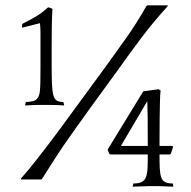

<svg xmlns="http://www.w3.org/2000/svg" viewBox="-20 -693 719 721"><path d="M59 -23Q88 -56 112 -86.5Q136 -117 159 -147Q182 -177 205.5 -209Q229 -241 256 -278L377 -443Q414 -494 454 -550.5Q494 -607 529 -669L534 -673H610L609 -669Q553 -607 510.5 -550.5Q468 -494 432 -443L312 -278Q285 -240 262 -208Q239 -176 218.5 -146Q198 -116 179 -86Q160 -56 139 -23L135 -19H59ZM63 -600 65 -604Q91 -617 114 -630.5Q137 -644 160 -665H164L177 -660Q175 -628 174.5 -592.5Q174 -557 174 -508V-453Q174 -409 175 -381Q176 -353 180 -337Q184 -321 193 -315.5Q202 -310 218 -310L221 -297Q213 -298 195.5 -298.5Q178 -299 170 -299H136Q131 -299 122.5 -299Q114 -299 104.5 -298.5Q95 -298 86.5 -297.5Q78 -297 74 -297L77 -310Q86 -310 98 -312Q110 -314 116 -319Q122 -325 125 -331Q128 -337 129.5 -349Q131 -361 131.5 -382Q132 -403 132 -439V-506Q132 -530 132 -545Q132 -560 132 -570.5Q132 -581 131.5 -588.5Q131 -596 130 -606L63 -589ZM390 -116 384 -131 518 -350 576 -358 583 -353Q582 -345 581.5 -335Q581 -325 580.5 -303.5Q580 -282 579.5 -244.5Q579 -207 579 -145H627L630 -142L622 -116L618 -113H579Q579 -81 580 -60.5Q581 -40 585.5 -27Q590 -14 600.5 -9Q611 -4 629 -4L631 8Q623 8 603.5 7Q584 6 576 6H538Q534 6 525.5 6.5Q517 7 508 7Q499 7 490.5 7.5Q482 8 478 8L481 -4Q501 -4 512 -9.5Q523 -15 528 -27.5Q533 -40 534 -61Q535 -82 535 -113H395ZM434 -145H535Q535 -218 534.5 -255.5Q534 -293 533 -313Z"/></svg>

Font: Quattrocento
Style: Regular
Weight: 400
Designer: Pablo Impallari
Foundry: Pablo Impallari, Igino Marini, Branda Gallo
Version: Version 2.000